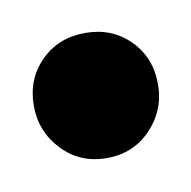

<svg xmlns="http://www.w3.org/2000/svg" viewBox="-34 -462 197 198"><g transform="rotate(-10 65.0 -363.5)"><path d="M65 -298Q37 -298 18.5 -317.5Q0 -337 0 -364Q0 -392 18.5 -410.5Q37 -429 65 -429Q93 -429 111.5 -410.5Q130 -392 130 -364Q130 -337 111.5 -317.5Q93 -298 65 -298Z"/></g></svg>

Font: Outfit Thin
Style: Regular
Weight: 400
Version: Version 1.100;gftools[0.9.27]